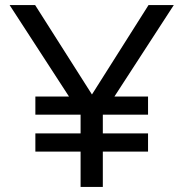

<svg xmlns="http://www.w3.org/2000/svg" viewBox="-20 -740 726 760"><path d="M299 -140H120V-212H299V-286H120V-358H253L18 -720H119L344 -366L568 -720H668L433 -358H566V-286H387V-212H566V-140H387V0H299Z"/></svg>

Font: Aspekta Variable
Style: Regular
Weight: 400
Designer: Ivo Dolenc
Version: Version 2.100